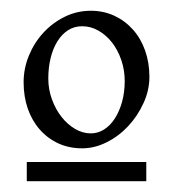

<svg xmlns="http://www.w3.org/2000/svg" viewBox="-20 -623 322 357"><path d="M211.9 -472.2Q211.9 -492.7 205.6 -511.2Q199.2 -529.8 188.5 -543.7Q177.7 -557.6 163.3 -565.9Q148.9 -574.2 132.8 -574.2Q118.2 -574.2 106.7 -566.9Q95.2 -559.6 86.9 -546.4Q78.6 -533.2 74.2 -515.4Q69.8 -497.6 69.8 -477.1Q69.8 -456.5 76.7 -438Q83.5 -419.4 94.5 -405.5Q105.5 -391.6 119.6 -383.3Q133.8 -375 148.9 -375Q162.1 -375 173.6 -382.3Q185.1 -389.6 193.6 -402.8Q202.1 -416 207 -433.8Q211.9 -451.7 211.9 -472.2ZM29.8 -286.1V-321.8H252V-286.1ZM257.8 -480Q257.8 -455.1 246.8 -431.2Q235.8 -407.2 218.3 -388.4Q200.7 -369.6 178.2 -358.4Q155.8 -347.2 132.8 -347.2Q108.4 -347.2 88.4 -356.4Q68.4 -365.7 54 -382.1Q39.6 -398.4 31.7 -420.9Q23.9 -443.4 23.9 -470.2Q23.9 -495.6 33.7 -519.5Q43.5 -543.5 60.5 -562Q77.6 -580.6 100.3 -591.8Q123 -603 148.9 -603Q172.4 -603 192.4 -593.8Q212.4 -584.5 227.1 -568.1Q241.7 -551.8 249.8 -529.1Q257.8 -506.3 257.8 -480Z"/></svg>

Font: Gentium Plus Eur
Style: Regular
Weight: 400
Designer: J. Victor Gaultney, Annie Olsen, Iska Routamaa, Becca Hirsbrunner
Foundry: SIL International
Version: Version 5.000